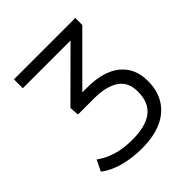

<svg xmlns="http://www.w3.org/2000/svg" viewBox="-188 -625 947 947"><g transform="rotate(-45 285.5 -152.0)"><path d="M264 192Q193 192 134.5 175.5Q76 159 38 129L66 72Q103 99 150 113.5Q197 128 259 128Q354 128 400.5 91.5Q447 55 447 -21Q447 -88 400.5 -119Q354 -150 268 -150H158L154 -199L414 -458L416 -434H57V-496H485V-447L237 -199L227 -212H283Q397 -212 458 -162.5Q519 -113 519 -22Q519 44 489 92.5Q459 141 402 166.5Q345 192 264 192Z"/></g></svg>

Font: Nunito Sans 6pt Light
Style: Regular
Weight: 300
Version: Version 3.101;gftools[0.9.27]